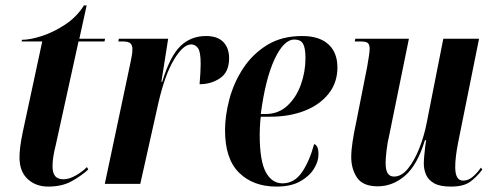

<svg xmlns="http://www.w3.org/2000/svg" viewBox="-20 -679 1822 709"><path d="M158 10Q112 10 82 -18Q52 -46 52 -98Q52 -134 64 -191L136 -526H60L61 -532Q91 -532 134.5 -546Q178 -560 221 -588.5Q264 -617 290 -659H300L273 -536H368L366 -526H270L186 -144Q179 -116 176.5 -98.5Q174 -81 174 -64Q174 -41 183.5 -29Q193 -17 215 -17Q234 -17 258 -30Q282 -43 301 -62L306 -53Q278 -28 243 -9Q208 10 158 10Z M461 -444Q464 -459 466.5 -472Q469 -485 469 -498Q469 -512 461.5 -519Q454 -526 432 -526H417L419 -536H601L576 -377H579Q608 -472 646.5 -509Q685 -546 741 -546Q783 -546 804.5 -524Q826 -502 826 -464Q826 -413 793 -390.5Q760 -368 717 -368Q719 -392 720 -410.5Q721 -429 721 -444Q721 -488 711 -501.5Q701 -515 686 -515Q656 -515 622 -458Q588 -401 564 -295L498 0H367Z M1001 10Q915 10 863 -41Q811 -92 811 -198Q811 -252 827 -312.5Q843 -373 877.5 -426Q912 -479 966 -512.5Q1020 -546 1096 -546Q1159 -546 1192.5 -515.5Q1226 -485 1226 -430Q1226 -374 1193.5 -333Q1161 -292 1105 -270Q1049 -248 977 -248H943Q942 -243 941 -230Q940 -217 939.5 -203.5Q939 -190 939 -182Q939 -85 961.5 -43.5Q984 -2 1023 -2Q1067 -2 1095 -43Q1123 -84 1140 -147Q1147 -145 1151.5 -136.5Q1156 -128 1156 -108Q1156 -82 1138.5 -54.5Q1121 -27 1087 -8.5Q1053 10 1001 10ZM961 -258Q1008 -258 1041 -288.5Q1074 -319 1091 -366.5Q1108 -414 1108 -464Q1108 -502 1099 -517.5Q1090 -533 1067 -533Q1028 -533 994 -460.5Q960 -388 943 -258Z M1645 10Q1605 10 1583.5 -2Q1562 -14 1553.5 -33.5Q1545 -53 1545 -75Q1545 -86 1546.5 -103Q1548 -120 1550 -136.5Q1552 -153 1554 -161H1549Q1521 -69 1475.5 -30Q1430 9 1375 9Q1320 9 1298.5 -23Q1277 -55 1277 -99Q1277 -123 1282 -156Q1287 -189 1293 -216L1336 -433Q1345 -483 1345 -499Q1345 -513 1339 -519.5Q1333 -526 1309 -526H1290L1292 -536H1490L1418 -183Q1411 -154 1407.5 -124.5Q1404 -95 1404 -78Q1404 -50 1412 -38.5Q1420 -27 1435 -27Q1463 -27 1487 -57Q1511 -87 1529 -133Q1547 -179 1556 -227L1617 -536H1749L1672 -154Q1661 -99 1661 -62Q1661 -12 1690 -12Q1709 -12 1725.5 -26Q1742 -40 1756 -60L1761 -53Q1741 -26 1716.5 -8Q1692 10 1645 10Z"/></svg>

Font: Noto Serif Display ExtraCondensed
Style: Bold Italic
Weight: 700
Width: 2
Italic angle: -12°
Designer: Monotype Design Team
Foundry: Monotype Imaging Inc.
Version: Version 2.009